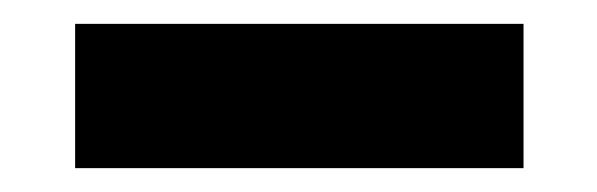

<svg xmlns="http://www.w3.org/2000/svg" viewBox="-20 -366 501 161"><path d="M43 -346H419V-225H43Z"/></svg>

Font: Rosa Sans
Style: Bold
Weight: 700
Designer: Pentagram / MCKL
Foundry: Pentagram / MCKL
Version: Version 1.005;September 16, 2019;FontCreator 11.5.0.2425 64-